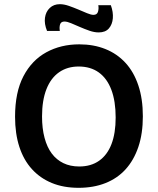

<svg xmlns="http://www.w3.org/2000/svg" viewBox="-20 -885 755 918"><path d="M356 13Q284 13 228 -10Q172 -33 132.5 -76.5Q93 -120 72.5 -183Q52 -246 52 -327Q52 -444 92 -520.5Q132 -597 201.5 -635Q271 -673 359 -673Q428 -673 484 -650.5Q540 -628 580 -584.5Q620 -541 641.5 -476.5Q663 -412 663 -329Q663 -246 641.5 -182.5Q620 -119 580.5 -75.5Q541 -32 484 -9.5Q427 13 356 13ZM359 -89Q415 -89 454 -116.5Q493 -144 513 -196Q533 -248 533 -323Q533 -401 512.5 -455.5Q492 -510 452.5 -538.5Q413 -567 356 -567Q302 -567 262.5 -539.5Q223 -512 202 -458.5Q181 -405 181 -328Q181 -271 193 -226Q205 -181 227.5 -151Q250 -121 283 -105Q316 -89 359 -89ZM452 -730Q431 -730 408 -738Q385 -746 362 -756Q339 -766 320 -774Q301 -782 288 -782Q272 -782 267.5 -769Q263 -756 266 -737H205Q191 -771 195 -800Q199 -829 218 -847Q237 -865 266 -865Q286 -865 309 -857Q332 -849 354.5 -839.5Q377 -830 396 -822Q415 -814 427 -814Q444 -814 448.5 -829Q453 -844 450 -860H510Q522 -827 519.5 -797.5Q517 -768 500.5 -749Q484 -730 452 -730Z"/></svg>

Font: Bricolage Grotesque 20pt SemiBold
Style: Regular
Weight: 600
Version: Version 1.001;gftools[0.9.33.dev8+g029e19f]